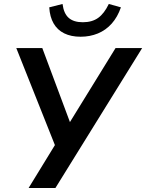

<svg xmlns="http://www.w3.org/2000/svg" viewBox="-20 -947 736 967"><path d="M124 0 268 -235 265 -195 62 -705H193L339 -314H321L562 -705H696L259 0ZM386 -762Q338 -762 303.5 -779Q269 -796 250 -829Q231 -862 228 -910L295 -927Q301 -879 326 -857Q351 -835 397 -835Q444 -835 474.5 -857Q505 -879 528 -927L589 -910Q572 -861 542.5 -828Q513 -795 473 -778.5Q433 -762 386 -762Z"/></svg>

Font: Nunito Sans 10pt SemiCondensed
Style: Bold Italic
Weight: 700
Width: 4
Italic angle: -9°
Designer: Vernon Adams
Foundry: Vernon Adams
Version: Version 3.101;gftools[0.9.27]